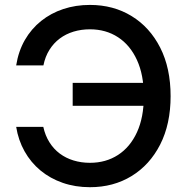

<svg xmlns="http://www.w3.org/2000/svg" viewBox="-20 -758 770 788"><path d="M349.1 10.3Q289.1 10.3 237.5 -7.6Q186 -25.4 146.2 -58.3Q106.4 -91.3 80.8 -137Q55.2 -182.6 46.4 -237.3H157.7Q165.5 -201.7 182.9 -174.1Q200.2 -146.5 225.3 -127.7Q250.5 -108.9 282 -99.4Q313.5 -89.8 349.1 -89.8Q414.6 -89.8 464.4 -122.1Q514.2 -154.3 542.2 -215.3Q570.3 -276.4 570.3 -363.3Q570.3 -450.2 542.2 -511.5Q514.2 -572.8 464.4 -605.2Q414.6 -637.7 349.1 -637.7Q313.5 -637.7 282 -628.2Q250.5 -618.7 225.3 -599.9Q200.2 -581.1 182.9 -553.5Q165.5 -525.9 158.2 -489.7H46.4Q55.7 -547.9 82 -593.8Q108.4 -639.6 148.7 -671.9Q189 -704.1 239.7 -720.9Q290.5 -737.8 349.1 -737.8Q445.3 -737.8 520 -692.1Q594.7 -646.5 637.5 -562.5Q680.2 -478.5 680.2 -363.3Q680.2 -249 637.5 -165Q594.7 -81.1 520 -35.4Q445.3 10.3 349.1 10.3ZM278.3 -323.7V-418H599.6V-323.7Z"/></svg>

Font: Inter 20pt Medium
Style: Regular
Weight: 500
Version: Version 4.001;git-66647c0bb